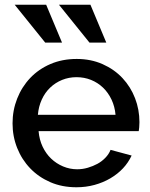

<svg xmlns="http://www.w3.org/2000/svg" viewBox="-20 -781 634 811"><path d="M303 10Q242 10 192.5 -11.5Q143 -33 107.5 -70Q72 -107 52.5 -156Q33 -205 33 -260Q33 -315 52.5 -364.5Q72 -414 107.5 -451.5Q143 -489 193 -510.5Q243 -532 304 -532Q364 -532 413.5 -510Q463 -488 497.5 -451Q532 -414 550.5 -366Q569 -318 569 -265Q569 -253 568 -243Q567 -233 566 -227H143Q146 -191 160 -161.5Q174 -132 196 -111Q218 -90 246.5 -78Q275 -66 306 -66Q329 -66 351 -72.5Q373 -79 391.5 -89Q410 -99 425 -114.5Q440 -130 447 -148L536 -124Q522 -94 499.5 -70Q477 -46 446.5 -28Q416 -10 379.5 0Q343 10 303 10ZM468 -296Q465 -331 451 -360.5Q437 -390 415 -411Q393 -432 364.5 -443.5Q336 -455 303 -455Q271 -455 242.5 -443.5Q214 -432 192 -411Q170 -390 156.5 -360.5Q143 -331 140 -296ZM171 -601H242L175 -761H42ZM358 -601H429L362 -761H229Z"/></svg>

Font: Rising Sun Medium
Style: Regular
Weight: 500
Designer: Matt McInerney, Pablo Impallari, Rodrigo Fuenzalida (Raleway font), Stephen Hutchings (Greek), Cristiano Sobral (main ch
Foundry: The Rising Sun Project Authors
Version: Version 4.327; ttfautohint (v1.8.4.7-5d5b-dirty)